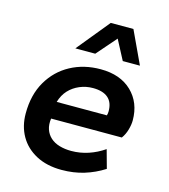

<svg xmlns="http://www.w3.org/2000/svg" viewBox="-106 -781 773 876"><g transform="rotate(15 280.0 -343.0)"><path d="M265 10Q195 10 144.5 -17Q94 -44 67.5 -90.5Q41 -137 41 -197Q41 -285 78 -348.5Q115 -412 178 -446Q241 -480 320 -480Q413 -480 467 -428Q521 -376 521 -292Q521 -272 514 -247.5Q507 -223 493 -204H159Q155 -175 162.5 -153Q170 -131 187 -115.5Q204 -100 229.5 -92.5Q255 -85 285 -85Q327 -85 366 -98Q405 -111 440 -135L464 -48Q420 -20 371 -5Q322 10 265 10ZM164 -284H401Q404 -293 404 -304Q404 -346 379.5 -367Q355 -388 308 -388Q275 -388 245.5 -375.5Q216 -363 195 -340.5Q174 -318 164 -284ZM183 -542 309 -696H416L488 -542H407L358 -635L277 -542Z"/></g></svg>

Font: Gantari SemiBold
Style: Italic
Weight: 600
Italic angle: -10°
Designer: Anugrah Pasau
Foundry: Lafontype
Version: Version 1.000